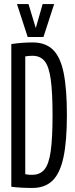

<svg xmlns="http://www.w3.org/2000/svg" viewBox="-20 -920 373 950"><path d="M140 10Q111 10 84.5 8.5Q58 7 36 4V-702Q88 -710 142 -710Q205 -710 242 -674Q279 -638 295 -559Q311 -480 311 -351Q311 -221 294 -141.5Q277 -62 239.5 -26Q202 10 140 10ZM139 -55Q178 -55 200 -81.5Q222 -108 231 -172.5Q240 -237 240 -350Q240 -464 231 -528Q222 -592 200.5 -618Q179 -644 141 -644Q122 -644 105 -641V-58Q115 -56 123 -55.5Q131 -55 139 -55ZM248 -900 195 -737H117L64 -900H121L157 -781L191 -900Z"/></svg>

Font: Georama ExtraCondensed
Style: Regular
Weight: 400
Width: 2
Designer: Jean-Baptiste Levee
Foundry: Production Type
Version: Version 1.000